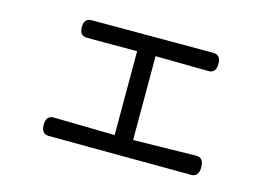

<svg xmlns="http://www.w3.org/2000/svg" viewBox="-75 -662 1151 814"><g transform="rotate(15 500.0 -255.0)"><path d="M237 -440Q204 -440 204 -478.5Q204 -517 237 -517H771Q804 -517 804 -477Q804 -437 771 -437L538 -440V-72L814 -77Q847 -77 847 -35Q847 7 814 7L188 4Q155 4 155 -36.5Q155 -77 188 -77L457 -72V-440Z"/></g></svg>

Font: Raw Maruko Gothic CJK TC
Style: Regular
Weight: 400
Version: Version 1.001